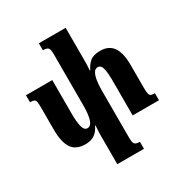

<svg xmlns="http://www.w3.org/2000/svg" viewBox="-222 -927 1271 1334"><g transform="rotate(-30 413.5 -260.0)"><path d="M757 -126Q757 -95 760.5 -80Q764 -65 774 -60.5Q784 -56 805 -56V0H594V-277Q594 -341 585.5 -376.5Q577 -412 550 -412Q529 -412 517 -390Q505 -368 500 -333Q495 -298 495 -258V119Q495 160 505 172Q515 184 546 184V240H332V0Q332 -18 333.5 -35Q335 -52 336 -69H332Q314 -30 285 -10Q256 10 212 10Q136 10 103 -39Q70 -88 70 -188V-365Q70 -397 67 -412Q64 -427 54 -431.5Q44 -436 22 -436V-492H233V-222Q233 -158 242.5 -119Q252 -80 278 -80Q307 -80 319.5 -120.5Q332 -161 332 -230V-640Q332 -681 322 -692.5Q312 -704 280 -704V-760H495V-493Q495 -455 492 -419H496Q512 -455 539.5 -478.5Q567 -502 622 -502Q689 -502 723 -456Q757 -410 757 -309Z"/></g></svg>

Font: Noto Serif Armenian ExtraCondensed Black
Style: Regular
Weight: 900
Width: 2
Designer: Monotype Design Team
Foundry: Monotype Imaging Inc.
Version: Version 2.008; ttfautohint (v1.8.4.7-5d5b)